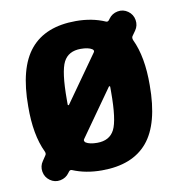

<svg xmlns="http://www.w3.org/2000/svg" viewBox="-68 -601 636 684"><g transform="rotate(-10 250.0 -259.5)"><path d="M329.1 -259.8V-278.3Q329.1 -280.3 327.1 -280.8Q325.2 -281.2 324.2 -279.3L206.1 -112.3Q200.2 -105.5 208 -98.6Q221.7 -89.8 249 -89.8Q293.9 -89.8 311.5 -124Q329.1 -158.2 329.1 -259.8ZM168.9 -259.8V-242.2Q168.9 -240.2 170.9 -239.7Q172.9 -239.3 173.8 -241.2L292 -408.2Q297.9 -415 290 -420.9Q276.4 -429.7 249 -429.7Q204.1 -429.7 186.5 -395.5Q168.9 -361.3 168.9 -259.8ZM451.2 -460 439.5 -443.4Q434.6 -437.5 438.5 -427.7Q469.7 -362.3 468.8 -259.8Q468.8 -120.1 414.1 -55.2Q359.4 9.8 249 9.8Q190.4 9.8 143.6 -9.8Q136.7 -12.7 131.8 -5.9L128.9 -2Q117.2 14.6 96.7 18.6Q76.2 22.5 59.1 10.3Q42 -2 38.6 -22.5Q35.2 -43 46.9 -59.6L58.6 -77.1Q63.5 -83 59.6 -91.8Q28.3 -157.2 29.3 -259.8Q29.3 -399.4 84 -464.8Q138.7 -530.3 249 -530.3Q307.6 -530.3 354.5 -509.8Q361.3 -506.8 366.2 -513.7L369.1 -517.6Q380.9 -534.2 401.4 -538.1Q421.9 -542 439 -529.8Q456.1 -517.6 459.5 -497.1Q462.9 -476.6 451.2 -460Z"/></g></svg>

Font: Rounded Mgen+ 1mn bold
Style: Bold
Weight: 700
Designer: [Source Han Sans]
Ryoko NISHIZUKA  (kana & ideographs); Paul D. Hunt (Latin, Greek & Cyrillic); Wenlong ZHANG  (bopomofo
Version: Version 1.059.20150602